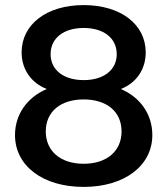

<svg xmlns="http://www.w3.org/2000/svg" viewBox="-20 -722 658 755"><path d="M309 13C469 13 579 -70 579 -191C579 -271 533 -339 455 -372C517 -396 553 -450 553 -516C553 -626 455 -702 309 -702C163 -702 65 -626 65 -516C65 -450 102 -396 164 -372C86 -339 39 -271 39 -191C39 -70 148 13 309 13ZM309 -78C218 -78 160 -128 160 -205C160 -283 218 -331 309 -331C400 -331 458 -283 458 -205C458 -128 400 -78 309 -78ZM309 -407C230 -407 179 -447 179 -509C179 -572 230 -612 309 -612C388 -612 439 -572 439 -509C439 -447 388 -407 309 -407Z"/></svg>

Font: Ronzino Medium
Style: Regular
Weight: 500
Designer: Nunzio Mazzaferro
Foundry: Collletttivo
Version: Version 1.000;Glyphs 3.3 (3337)